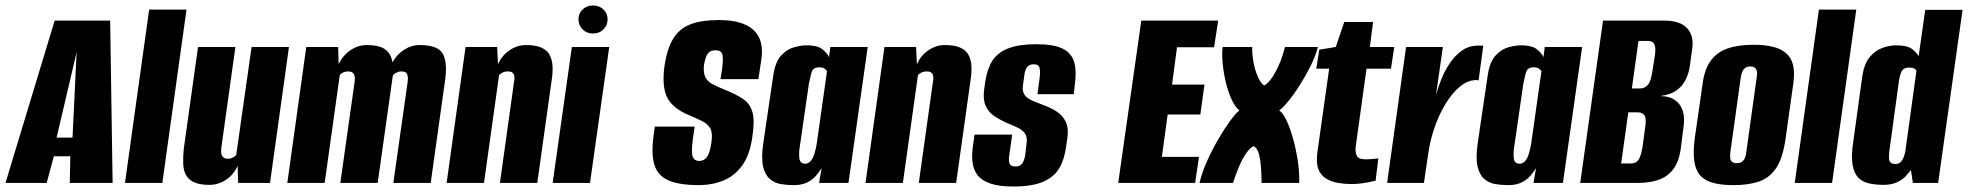

<svg xmlns="http://www.w3.org/2000/svg" viewBox="-54 -666 7165 699"><path d="M-34 0 145 -591H347L356 0H200L202 -97H142L116 0ZM152 -165H210L225 -476Z M401 0 489 -631H625L537 0Z M709 7Q674 7 653.5 -2Q633 -11 623.5 -28Q614 -45 613 -69Q612 -93 615 -124L667 -495H803L752 -130Q751 -121 751 -113.5Q751 -106 753.5 -100.5Q756 -95 761.5 -91.5Q767 -88 776 -88Q784 -88 789.5 -90.5Q795 -93 799.5 -96Q804 -99 806 -102L862 -495H998L929 0H813L811 -63Q798 -31 769.5 -12Q741 7 709 7Z M992 0 1061 -495H1177L1179 -432Q1193 -463 1221 -482.5Q1249 -502 1281 -502Q1327 -502 1348.5 -486Q1370 -470 1375 -439Q1389 -466 1416 -484Q1443 -502 1474 -502Q1541 -502 1558.5 -469.5Q1576 -437 1566 -371L1514 0H1378L1430 -367Q1432 -381 1430 -390Q1428 -399 1422.5 -402.5Q1417 -406 1407 -406Q1398 -406 1389 -401.5Q1380 -397 1376 -390L1321 0H1185L1237 -368Q1239 -382 1236.5 -390.5Q1234 -399 1228.5 -402.5Q1223 -406 1214 -406Q1204 -406 1196 -402.5Q1188 -399 1183 -393L1128 0Z M1572 0 1641 -495H1756L1759 -432Q1773 -464 1801 -483Q1829 -502 1861 -502Q1895 -502 1916 -493Q1937 -484 1946.5 -467Q1956 -450 1957.5 -426Q1959 -402 1954 -371L1902 0H1766L1817 -365Q1819 -374 1819 -381.5Q1819 -389 1817 -394.5Q1815 -400 1809.5 -403Q1804 -406 1794 -406Q1787 -406 1781 -404Q1775 -402 1770.5 -399Q1766 -396 1763 -393L1708 0Z M1958 0 2028 -495H2164L2094 0ZM2105 -544Q2082 -544 2067 -559Q2052 -574 2052 -596Q2052 -617 2067 -631.5Q2082 -646 2105 -646Q2128 -646 2143 -631.5Q2158 -617 2158 -596Q2158 -574 2143 -559Q2128 -544 2105 -544Z M2489 8Q2425 8 2385 -7Q2345 -22 2330.5 -60Q2316 -98 2325 -169L2330 -205H2475L2468 -157Q2464 -125 2465.5 -108.5Q2467 -92 2474 -86Q2481 -80 2492 -80Q2508 -80 2519 -93.5Q2530 -107 2536 -147Q2541 -182 2532 -198.5Q2523 -215 2500.5 -226Q2478 -237 2440 -253Q2406 -270 2387.5 -292Q2369 -314 2364 -347Q2359 -380 2365 -425Q2374 -486 2395.5 -523Q2417 -560 2457 -576.5Q2497 -593 2564 -593Q2649 -593 2688.5 -557.5Q2728 -522 2718 -451L2707 -378Q2673 -378 2638.5 -378Q2604 -378 2569 -378L2574 -409Q2580 -451 2576 -467Q2572 -483 2551 -483Q2531 -483 2522.5 -470.5Q2514 -458 2509 -430Q2506 -402 2513.5 -386Q2521 -370 2538.5 -360.5Q2556 -351 2583 -340Q2626 -323 2651.5 -305.5Q2677 -288 2685.5 -257Q2694 -226 2685 -168Q2676 -102 2648 -63.5Q2620 -25 2579 -8.5Q2538 8 2489 8Z M2835 8Q2811 8 2788 4Q2765 0 2748 -15Q2731 -30 2724 -61Q2717 -92 2725 -146L2761 -390Q2768 -440 2789.5 -463.5Q2811 -487 2837 -494Q2863 -501 2882 -501Q2921 -501 2939 -487.5Q2957 -474 2964 -458L2969 -495H3105L3035 0H2928L2937 -54Q2929 -41 2917 -26.5Q2905 -12 2885 -2Q2865 8 2835 8ZM2877 -70Q2886 -70 2893 -75.5Q2900 -81 2904.5 -90Q2909 -99 2912 -109.5Q2915 -120 2917 -129.5Q2919 -139 2920 -147L2957 -408Q2955 -409 2952 -412.5Q2949 -416 2943.5 -418.5Q2938 -421 2929 -421Q2916 -421 2909 -415.5Q2902 -410 2899 -397Q2896 -384 2891 -362L2856 -120Q2855 -106 2855.5 -96Q2856 -86 2858.5 -80.5Q2861 -75 2866 -72.5Q2871 -70 2877 -70Z M3097 0 3166 -495H3281L3284 -432Q3298 -464 3326 -483Q3354 -502 3386 -502Q3420 -502 3441 -493Q3462 -484 3471.5 -467Q3481 -450 3482.5 -426Q3484 -402 3479 -371L3427 0H3291L3342 -365Q3344 -374 3344 -381.5Q3344 -389 3342 -394.5Q3340 -400 3334.5 -403Q3329 -406 3319 -406Q3312 -406 3306 -404Q3300 -402 3295.5 -399Q3291 -396 3288 -393L3233 0Z M3635 13Q3584 13 3552.5 2.5Q3521 -8 3505.5 -27.5Q3490 -47 3486.5 -76Q3483 -105 3489 -141L3494 -176H3631L3622 -112Q3619 -96 3619 -84Q3619 -72 3624.5 -66Q3630 -60 3643 -60Q3656 -60 3662.5 -65.5Q3669 -71 3672.5 -80Q3676 -89 3678 -98L3683 -140Q3687 -165 3678.5 -178.5Q3670 -192 3652.5 -200.5Q3635 -209 3610 -219Q3588 -229 3566.5 -243Q3545 -257 3534.5 -280.5Q3524 -304 3529 -341L3533 -369Q3540 -415 3559 -445Q3578 -475 3617 -490Q3656 -505 3719 -505Q3782 -505 3814.5 -489Q3847 -473 3856.5 -440.5Q3866 -408 3859 -358L3855 -323H3723L3731 -383Q3734 -410 3730 -421Q3726 -432 3710 -432Q3693 -432 3685.5 -422Q3678 -412 3676 -397L3670 -354Q3667 -330 3679 -317Q3691 -304 3711.5 -296.5Q3732 -289 3751 -281Q3775 -272 3795 -258.5Q3815 -245 3826 -222.5Q3837 -200 3832 -164L3827 -131Q3821 -85 3802 -53Q3783 -21 3743 -4Q3703 13 3635 13Z M4017 0 4101 -591H4381L4366 -494H4231L4213 -358H4331L4316 -249H4197L4176 -95H4311L4297 0Z M4313 0Q4322 -38 4340.5 -79.5Q4359 -121 4381.5 -159.5Q4404 -198 4424.5 -226Q4445 -254 4458 -264Q4443 -276 4430.5 -302.5Q4418 -329 4409.5 -363.5Q4401 -398 4397.5 -433Q4394 -468 4397 -495H4505Q4504 -472 4509 -442.5Q4514 -413 4524.5 -388.5Q4535 -364 4548 -355Q4556 -358 4567 -370.5Q4578 -383 4588.5 -402Q4599 -421 4608.5 -445Q4618 -469 4624 -495H4744Q4736 -463 4717.5 -426Q4699 -389 4677 -354.5Q4655 -320 4634.5 -295.5Q4614 -271 4603 -264Q4615 -257 4628 -231Q4641 -205 4652 -167Q4663 -129 4670 -85.5Q4677 -42 4676 0H4539Q4539 -17 4538 -37.5Q4537 -58 4534.5 -78.5Q4532 -99 4526.5 -113.5Q4521 -128 4510 -134Q4498 -129 4484 -109.5Q4470 -90 4457.5 -61Q4445 -32 4435 0Z M4866 4Q4842 4 4818 0Q4794 -4 4774.5 -15.5Q4755 -27 4746 -49.5Q4737 -72 4742 -111L4785 -416H4738L4749 -485L4809 -495L4840 -586H4945L4933 -495H5022L5010 -416H4921L4882 -135Q4879 -117 4884.5 -101.5Q4890 -86 4916 -86Q4928 -86 4945.5 -87.5Q4963 -89 4964 -89L4954 -8Q4952 -8 4939.5 -5Q4927 -2 4907 1Q4887 4 4866 4Z M4996 0 5065 -495H5199L5174 -321Q5181 -346 5193 -376.5Q5205 -407 5224 -435.5Q5243 -464 5268.5 -482Q5294 -500 5327 -500Q5331 -500 5337 -500Q5343 -500 5346 -499L5329 -373Q5327 -374 5322.5 -374.5Q5318 -375 5313 -374Q5289 -372 5267 -355.5Q5245 -339 5225 -312Q5205 -285 5189 -251.5Q5173 -218 5162 -181Q5151 -144 5146 -109L5130 0Z M5436 8Q5412 8 5389 4Q5366 0 5349 -15Q5332 -30 5325 -61Q5318 -92 5326 -146L5362 -390Q5369 -440 5390.5 -463.5Q5412 -487 5438 -494Q5464 -501 5483 -501Q5522 -501 5540 -487.5Q5558 -474 5565 -458L5570 -495H5706L5636 0H5529L5538 -54Q5530 -41 5518 -26.5Q5506 -12 5486 -2Q5466 8 5436 8ZM5478 -70Q5487 -70 5494 -75.5Q5501 -81 5505.5 -90Q5510 -99 5513 -109.5Q5516 -120 5518 -129.5Q5520 -139 5521 -147L5558 -408Q5556 -409 5553 -412.5Q5550 -416 5544.5 -418.5Q5539 -421 5530 -421Q5517 -421 5510 -415.5Q5503 -410 5500 -397Q5497 -384 5492 -362L5457 -120Q5456 -106 5456.5 -96Q5457 -86 5459.5 -80.5Q5462 -75 5467 -72.5Q5472 -70 5478 -70Z M5699 0 5782 -591H6004Q6063 -591 6088 -563.5Q6113 -536 6107 -491L6098 -425Q6094 -399 6083.5 -377.5Q6073 -356 6056 -342Q6043 -331 6026.5 -325Q6010 -319 5994 -317L5993 -316Q6008 -316 6022.5 -312Q6037 -308 6051 -296Q6066 -283 6073 -260Q6080 -237 6075 -203L6065 -124Q6058 -76 6037 -49Q6016 -22 5983.5 -11Q5951 0 5907 0ZM5848 -71H5885Q5895 -71 5903 -76Q5911 -81 5916.5 -94.5Q5922 -108 5926 -132L5935 -199Q5941 -235 5933 -246Q5925 -257 5908 -257H5874ZM5887 -344H5918Q5934 -344 5945.5 -357.5Q5957 -371 5962 -409L5971 -465Q5975 -494 5968.5 -505.5Q5962 -517 5947 -517H5911Z M6258 8Q6217 8 6187.5 1Q6158 -6 6139.5 -23.5Q6121 -41 6115 -75Q6109 -109 6116 -163L6145 -364Q6152 -415 6174.5 -445.5Q6197 -476 6235.5 -489.5Q6274 -503 6330 -503Q6372 -503 6401.5 -495.5Q6431 -488 6449.5 -471.5Q6468 -455 6474 -428.5Q6480 -402 6475 -364L6447 -164Q6437 -91 6412.5 -54.5Q6388 -18 6349.5 -5Q6311 8 6258 8ZM6269 -72Q6280 -72 6287 -76.5Q6294 -81 6298.5 -91Q6303 -101 6304 -115L6341 -381Q6344 -395 6342.5 -404.5Q6341 -414 6335 -419Q6329 -424 6318 -424Q6307 -424 6300 -419Q6293 -414 6289 -404.5Q6285 -395 6283 -381L6246 -115Q6244 -101 6245 -91Q6246 -81 6252 -76.5Q6258 -72 6269 -72Z M6480 0 6568 -631H6704L6616 0Z M6804 7Q6774 7 6750 1.5Q6726 -4 6711 -19.5Q6696 -35 6690.5 -66Q6685 -97 6693 -150L6726 -389Q6733 -435 6753.5 -459Q6774 -483 6800 -492Q6826 -501 6849 -501Q6889 -501 6906.5 -488Q6924 -475 6931 -461L6955 -630H7091L7002 0H6910L6903 -47Q6897 -39 6885.5 -26Q6874 -13 6853.5 -3Q6833 7 6804 7ZM6846 -69Q6855 -69 6861 -72.5Q6867 -76 6871 -82.5Q6875 -89 6878 -97.5Q6881 -106 6883 -118Q6893 -190 6903 -263Q6913 -336 6923 -408Q6923 -410 6920 -413Q6917 -416 6911.5 -418Q6906 -420 6896 -420Q6884 -420 6877 -415Q6870 -410 6866.5 -400.5Q6863 -391 6860 -376L6824 -113Q6823 -102 6823 -94Q6823 -86 6825 -80.5Q6827 -75 6832 -72Q6837 -69 6846 -69Z"/></svg>

Font: Alumni Sans ExtraBold
Style: Italic
Weight: 800
Italic angle: -8°
Designer: Robert E. Leuschke
Foundry: Robert E. Leuschke
Version: Version 1.016